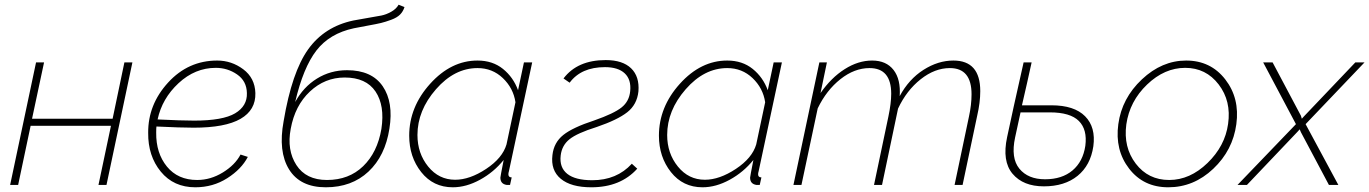

<svg xmlns="http://www.w3.org/2000/svg" viewBox="-20 -785 5812 815"><path d="M23 0 133 -520H167L116 -281H458L508 -520H542L432 0H398L451 -251H110L57 0Z M817 -21Q874 -21 926 -53Q978 -85 1001 -129L1032 -119Q1005 -67 944.5 -28.5Q884 10 809 10Q717 10 662.5 -56.5Q608 -123 609 -221Q608 -341 693.5 -434.5Q779 -528 902 -528Q963 -528 1012.5 -491Q1062 -454 1064 -390Q1066 -318 1001 -280.5Q936 -243 802 -243Q747 -243 644 -248Q643 -240 643 -222Q642 -135 688.5 -78Q735 -21 817 -21ZM896 -497Q808 -497 738 -432Q668 -367 649 -278Q751 -273 804 -273Q926 -273 978 -304Q1030 -335 1028 -390Q1027 -441 986.5 -469Q946 -497 896 -497Z M1363 10Q1254 10 1207 -66Q1160 -142 1184 -271Q1219 -479 1288 -575.5Q1357 -672 1480 -698Q1500 -702 1539 -708.5Q1578 -715 1598.5 -719Q1619 -723 1640.5 -735Q1662 -747 1672 -765L1697 -755Q1691 -736 1678 -723Q1665 -710 1640.5 -701Q1616 -692 1597.5 -687.5Q1579 -683 1540 -676Q1501 -669 1482 -665Q1379 -643 1323 -570.5Q1267 -498 1233 -352Q1268 -416 1325.5 -451.5Q1383 -487 1453 -487Q1558 -487 1604.5 -419Q1651 -351 1633 -239Q1615 -123 1544 -56.5Q1473 10 1363 10ZM1368 -21Q1461 -21 1521.5 -79.5Q1582 -138 1599 -238Q1614 -337 1574 -396.5Q1534 -456 1443 -456Q1359 -456 1295.5 -396.5Q1232 -337 1214 -238Q1197 -148 1238 -84.5Q1279 -21 1368 -21Z M1717 -209Q1717 -331 1806 -429.5Q1895 -528 2007 -528Q2071 -528 2115 -492.5Q2159 -457 2179 -402L2204 -520H2239L2140 -57Q2138 -51 2138 -45Q2138 -32 2152 -32L2145 0H2131Q2104 -4 2104 -31Q2104 -35 2118 -106Q2076 -54 2017.5 -22Q1959 10 1902 10Q1819 10 1768 -54.5Q1717 -119 1717 -209ZM2130 -172 2168 -351Q2159 -411 2114.5 -453.5Q2070 -496 2007 -496Q1909 -496 1830.5 -406Q1752 -316 1752 -212Q1752 -134 1797.5 -78Q1843 -22 1912 -22Q1974 -22 2043.5 -68Q2113 -114 2130 -172Z M2490 10Q2404 10 2360.5 -26Q2317 -62 2325 -127Q2331 -180 2371 -212Q2411 -244 2503 -274Q2586 -303 2618.5 -329Q2651 -355 2655 -398Q2660 -447 2632 -473.5Q2604 -500 2548 -500Q2447 -500 2398 -434L2372 -452Q2431 -530 2551 -530Q2623 -530 2659 -495Q2695 -460 2690 -397Q2684 -341 2642.5 -308.5Q2601 -276 2513 -246Q2430 -220 2397.5 -194Q2365 -168 2360 -125Q2354 -74 2388 -47Q2422 -20 2494 -20Q2598 -20 2662 -90L2685 -69Q2614 10 2490 10Z M2777 -209Q2777 -331 2866 -429.5Q2955 -528 3067 -528Q3131 -528 3175 -492.5Q3219 -457 3239 -402L3264 -520H3299L3200 -57Q3198 -51 3198 -45Q3198 -32 3212 -32L3205 0H3191Q3164 -4 3164 -31Q3164 -35 3178 -106Q3136 -54 3077.5 -22Q3019 10 2962 10Q2879 10 2828 -54.5Q2777 -119 2777 -209ZM3190 -172 3228 -351Q3219 -411 3174.5 -453.5Q3130 -496 3067 -496Q2969 -496 2890.5 -406Q2812 -316 2812 -212Q2812 -134 2857.5 -78Q2903 -22 2972 -22Q3034 -22 3103.5 -68Q3173 -114 3190 -172Z M3458 -520H3490L3463 -390Q3508 -455 3565.5 -491.5Q3623 -528 3682 -528Q3742 -528 3773 -488Q3804 -448 3799 -377Q3838 -449 3900 -488.5Q3962 -528 4027 -528Q4141 -528 4141 -398Q4141 -350 4128 -294L4066 0H4032L4093 -290Q4104 -340 4104 -385Q4104 -496 4012 -496Q3948 -496 3888 -448.5Q3828 -401 3792 -324L3724 0H3690L3751 -290Q3763 -347 3763 -387Q3763 -496 3671 -496Q3607 -496 3547.5 -449Q3488 -402 3451 -325L3382 0H3348Z M4443 -338Q4540 -338 4586 -291.5Q4632 -245 4621 -164Q4609 -83 4554 -38.5Q4499 6 4411 6Q4323 6 4278 -47.5Q4233 -101 4255 -203Q4277 -308 4325 -520H4359Q4353 -493 4339.5 -432Q4326 -371 4318 -338ZM4587 -166Q4596 -235 4559.5 -271.5Q4523 -308 4436 -308H4312Q4298 -245 4289 -202Q4270 -114 4307 -69Q4344 -24 4416 -24Q4488 -24 4532.5 -61.5Q4577 -99 4587 -166Z M4939 10Q4834 10 4773 -69Q4712 -148 4727 -258Q4742 -368 4827 -448Q4912 -528 5015 -528Q5119 -528 5181 -448Q5243 -368 5228 -258Q5213 -147 5130 -68.5Q5047 10 4939 10ZM4943 -21Q5031 -21 5105.5 -93Q5180 -165 5193 -259Q5207 -356 5153 -426.5Q5099 -497 5011 -497Q4923 -497 4849 -426Q4775 -355 4761 -257Q4748 -160 4801 -90.5Q4854 -21 4943 -21Z M5481 -258 5342 -520H5382L5502 -294L5506 -281L5515 -291L5733 -520H5772L5522 -258L5661 0H5621L5502 -224L5497 -236L5487 -225L5273 0H5233Z"/></svg>

Font: Raleway-v4020 ExtraLight
Style: Italic
Weight: 275
Italic angle: -12°
Designer: Matt McInerney, Pablo Impallari, Rodrigo Fuenzalida
Foundry: Matt McInerney, Pablo Impallari, Rodrigo Fuenzalida
Version: Version 4.020;PS 004.020;hotconv 1.0.88;makeotf.lib2.5.64775